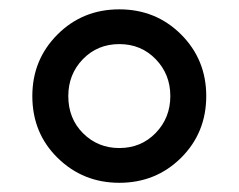

<svg xmlns="http://www.w3.org/2000/svg" viewBox="-20 -760 511 411"><path d="M421.5 -554.4Q421.5 -475.9 367.7 -422.3Q313.8 -368.7 235.4 -368.7Q157.9 -368.7 103.6 -421.8Q49.2 -474.9 49.2 -554.4Q49.2 -632.3 103.1 -686.2Q156.9 -740 235.4 -740Q313.8 -740 367.7 -686.2Q421.5 -632.3 421.5 -554.4ZM344.6 -554.4Q344.6 -601 313.3 -633.3Q282.1 -665.6 235.4 -665.6Q188.7 -665.6 157.4 -633.3Q126.2 -601 126.2 -554.4Q126.2 -506.2 157.9 -474.6Q189.7 -443.1 235.4 -443.1Q282.1 -443.1 313.3 -475.4Q344.6 -507.7 344.6 -554.4Z"/></svg>

Font: Myanmar Handwriting
Style: Regular
Weight: 400
Designer: Khon Soe Zaw Thu
Foundry: PaOh Unicode khonsoezawthu@gmail.com and @hotmail.com
Version: Version 1.30 November 9, 2016